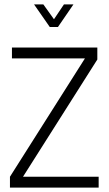

<svg xmlns="http://www.w3.org/2000/svg" viewBox="-20 -848 491 868"><path d="M420 -633V-579L84 -49H426V0H25V-49L364 -584H34V-633ZM242 -726H205L134 -828H176L224 -761L269 -828H312Z"/></svg>

Font: Tajawal Light
Style: Regular
Weight: 300
Designer: Boutros Fonts
Foundry: Created by Boutros International 2017
Version: Version 1.700